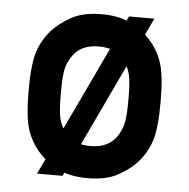

<svg xmlns="http://www.w3.org/2000/svg" viewBox="-43 -556 597 605"><g transform="rotate(5 255.0 -253.5)"><path d="M46.4 -253.4Q46.4 -335 59.1 -375Q71.8 -415 101.1 -447.3Q122.1 -470.2 158.9 -491.2Q195.8 -512.2 255.4 -512.2Q314 -512.2 351.1 -491.2Q388.2 -470.2 409.2 -447.3Q438.5 -415 451.2 -375Q463.9 -335 463.9 -253.4Q463.9 -170.4 451.2 -130.4Q438.5 -90.3 409.2 -58.1Q388.2 -34.7 351.1 -14.2Q314 6.3 255.4 6.3Q195.8 6.3 158.9 -14.2Q122.1 -34.7 101.1 -58.1Q71.8 -90.3 59.1 -130.4Q46.4 -170.4 46.4 -253.4ZM362.3 -252.4Q362.3 -307.6 356.7 -330.1Q351.1 -352.5 337.4 -373Q310.5 -410.2 255.4 -410.2Q199.2 -410.2 173.3 -373Q158.7 -352.5 153.6 -330.1Q148.4 -307.6 148.4 -253.4Q148.4 -197.8 153.6 -175Q158.7 -152.3 173.3 -132.3Q199.2 -95.2 255.4 -95.2Q310.5 -95.2 337.4 -132.3Q351.1 -152.3 356.7 -174.8Q362.3 -197.3 362.3 -252.4ZM95.7 5.9 341.3 -512.7H421.4L176.3 5.9Z"/></g></svg>

Font: Alte DIN 1451 Mittelschrift
Style: Regular
Weight: 400
Designer: Peter Wiegel
Foundry: Peter Wiegel
Version: Version 1.002 September 20, 2019